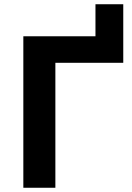

<svg xmlns="http://www.w3.org/2000/svg" viewBox="-20 -885 621 905"><path d="M561 -865V-589H241V0H90V-714H430V-865Z"/></svg>

Font: BC Sans
Style: Bold
Weight: 700
Designer: Monotype Design Team
Province of B.C.
Foundry: Monotype Imaging Inc.
Version: Version 2.000;GOOG;noto-source:20170915:90ef993387c0